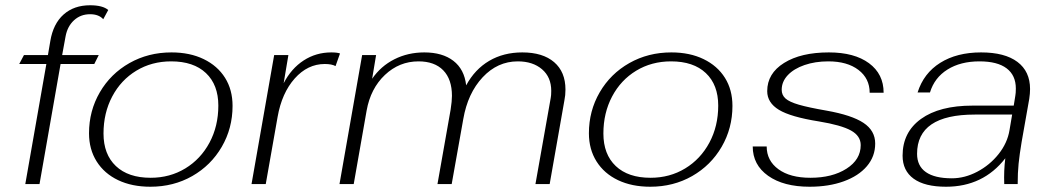

<svg xmlns="http://www.w3.org/2000/svg" viewBox="-20 -699 3992 729"><path d="M156 -456H53L71 -490H162L171 -543Q182 -609 221.5 -644Q261 -679 322 -679Q370 -679 391 -661L372 -626Q355 -645 322 -645Q286 -645 261 -622Q236 -599 229 -561L216 -490H355L338 -456H210L130 0H76Z M318 -193Q318 -278 359 -348.5Q400 -419 471.5 -459.5Q543 -500 631 -500Q701 -500 753.5 -474.5Q806 -449 834.5 -403.5Q863 -358 863 -297Q863 -212 822 -141.5Q781 -71 710 -30.5Q639 10 551 10Q481 10 428.5 -15Q376 -40 347 -86Q318 -132 318 -193ZM809 -298Q809 -377 762 -421.5Q715 -466 630 -466Q556 -466 497.5 -430.5Q439 -395 406 -332.5Q373 -270 373 -192Q373 -113 420 -68.5Q467 -24 552 -24Q625 -24 683.5 -59.5Q742 -95 775.5 -157.5Q809 -220 809 -298Z M1021 -490H1075L1057 -383Q1086 -439 1133 -469.5Q1180 -500 1238 -500Q1260 -500 1271 -496L1254 -448Q1240 -456 1213 -456Q1148 -456 1099 -401Q1050 -346 1034 -255L989 0H935Z M1355 -490H1408L1393 -400Q1426 -448 1477.5 -474Q1529 -500 1591 -500Q1660 -500 1701.5 -468Q1743 -436 1750 -375Q1783 -436 1837.5 -468Q1892 -500 1963 -500Q2041 -500 2084 -463Q2127 -426 2127 -359Q2127 -337 2123 -318L2067 0H2013L2071 -327Q2073 -336 2073 -354Q2073 -406 2038 -436Q2003 -466 1946 -466Q1869 -466 1812.5 -405.5Q1756 -345 1739 -247L1695 0H1641L1691 -283Q1696 -315 1696 -335Q1696 -398 1663 -432Q1630 -466 1569 -466Q1496 -466 1441.5 -414.5Q1387 -363 1372 -279L1323 0H1269Z M2216 -193Q2216 -278 2257 -348.5Q2298 -419 2369.5 -459.5Q2441 -500 2529 -500Q2599 -500 2651.5 -474.5Q2704 -449 2732.5 -403.5Q2761 -358 2761 -297Q2761 -212 2720 -141.5Q2679 -71 2608 -30.5Q2537 10 2449 10Q2379 10 2326.5 -15Q2274 -40 2245 -86Q2216 -132 2216 -193ZM2707 -298Q2707 -377 2660 -421.5Q2613 -466 2528 -466Q2454 -466 2395.5 -430.5Q2337 -395 2304 -332.5Q2271 -270 2271 -192Q2271 -113 2318 -68.5Q2365 -24 2450 -24Q2523 -24 2581.5 -59.5Q2640 -95 2673.5 -157.5Q2707 -220 2707 -298Z M2838 -143H2891Q2891 -89 2935.5 -56.5Q2980 -24 3057 -24Q3140 -24 3194 -58.5Q3248 -93 3248 -148Q3248 -183 3211 -203.5Q3174 -224 3089 -238Q2982 -255 2937.5 -282Q2893 -309 2893 -353Q2893 -420 2957 -460Q3021 -500 3127 -500Q3224 -500 3279.5 -459Q3335 -418 3335 -347H3282Q3282 -401 3239.5 -433.5Q3197 -466 3125 -466Q3075 -466 3034.5 -452Q2994 -438 2971 -413.5Q2948 -389 2948 -358Q2948 -338 2962.5 -325Q2977 -312 3013 -301.5Q3049 -291 3118 -279Q3214 -262 3258.5 -232.5Q3303 -203 3303 -154Q3303 -105 3271.5 -68Q3240 -31 3183.5 -10.5Q3127 10 3054 10Q2955 10 2896.5 -31.5Q2838 -73 2838 -143Z M3407 -108Q3407 -197 3477 -247.5Q3547 -298 3673 -298H3829L3835 -335Q3837 -345 3837 -363Q3837 -413 3802 -439.5Q3767 -466 3699 -466Q3627 -466 3577.5 -435Q3528 -404 3511 -348H3464Q3487 -421 3550 -460.5Q3613 -500 3705 -500Q3795 -500 3843 -464Q3891 -428 3891 -361Q3891 -344 3888 -324L3859 -160Q3851 -112 3847.5 -77.5Q3844 -43 3844 0H3793Q3791 -51 3797 -98Q3713 10 3572 10Q3491 10 3449 -20.5Q3407 -51 3407 -108ZM3813 -205 3823 -264H3681Q3462 -264 3462 -115Q3462 -69 3495.5 -45.5Q3529 -22 3594 -22Q3643 -22 3690.5 -47Q3738 -72 3771.5 -114Q3805 -156 3813 -205Z"/></svg>

Font: Fahkwang ExtraLight
Style: Italic
Weight: 275
Italic angle: -10°
Designer: Suppakit Chalermlarp | Katatrad Co.,Ltd.
Foundry: Cadson Demak Co.,Ltd.
Version: Version 1.000; ttfautohint (v1.6)